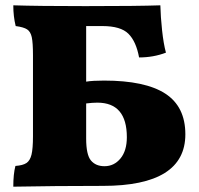

<svg xmlns="http://www.w3.org/2000/svg" viewBox="-20 -699 747 722"><path d="M677 -194Q677 0 367 0Q185 0 30 3Q30 -45 38 -75Q66 -77 79.5 -86Q93 -95 98.5 -117.5Q104 -140 104 -187V-491Q104 -538 99.5 -559Q95 -580 82 -588.5Q69 -597 39 -601Q30 -637 30 -679Q123 -676 301 -676Q499 -676 583 -679Q584 -636 589.5 -585Q595 -534 604 -501Q557 -483 503 -483Q492 -543 463 -572Q434 -601 365 -601H304V-392Q328 -396 371 -396Q526 -396 601.5 -347Q677 -298 677 -194ZM457 -183Q457 -313 346 -313Q328 -313 304 -310V-178Q304 -117 322 -95.5Q340 -74 373 -74Q409 -74 433 -103Q457 -132 457 -183Z"/></svg>

Font: Vollkorn SC Black
Style: Regular
Weight: 900
Designer: Friedrich Althausen
Foundry: Friedrich Althausen
Version: Version 4.015